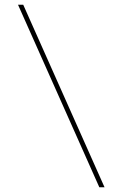

<svg xmlns="http://www.w3.org/2000/svg" viewBox="-20 -750 502 810"><path d="M56 -730H78L421 40H399Z"/></svg>

Font: M PLUS 1p Thin
Style: Regular
Weight: 250
Version: Version 1.062